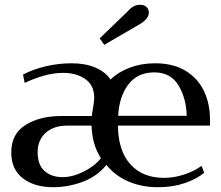

<svg xmlns="http://www.w3.org/2000/svg" viewBox="-20 -771 924 801"><path d="M396 -611 513 -724Q536 -751 564 -751Q582 -751 591.5 -741.5Q601 -732 601 -719Q601 -693 563 -670L415 -584ZM27 -135Q27 -213 87 -250Q147 -287 235 -287H363Q364 -298 368 -320Q369 -326 371 -340Q373 -354 373 -364Q373 -415 336 -441Q299 -467 243 -467Q204 -467 162 -455Q120 -443 83 -425L76 -460Q118 -482 171 -494.5Q224 -507 279 -507Q336 -507 378 -489Q420 -471 441 -439Q474 -471 522 -489Q570 -507 627 -507Q703 -507 754.5 -475.5Q806 -444 831 -391Q856 -338 856 -273V-247H472Q473 -142 524 -85.5Q575 -29 664 -29Q705 -29 747 -42.5Q789 -56 821 -79L832 -50Q800 -24 750.5 -7Q701 10 639 10Q571 10 515.5 -14Q460 -38 424 -83Q384 -34 323.5 -12Q263 10 202 10Q124 10 75.5 -27Q27 -64 27 -135ZM759 -288Q757 -361 724.5 -415Q692 -469 624 -469Q553 -469 515 -418Q477 -367 473 -288ZM401 -111Q364 -168 362 -247H262Q203 -247 170 -216.5Q137 -186 137 -136Q137 -83 166 -57.5Q195 -32 241 -32Q283 -32 329 -55Q375 -78 401 -111Z"/></svg>

Font: Trirong Medium
Style: Regular
Weight: 500
Designer: Katatrad Team
Foundry: CadsonDemak
Version: Version 1.001